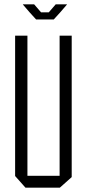

<svg xmlns="http://www.w3.org/2000/svg" viewBox="-20 -869 401 889"><path d="M256 0V-704H312V-49L257 0ZM98 0 50 -54V-55H256V0ZM50 -55V-704H107V-55ZM147 -779 117 -812H259L229 -779ZM117 -812 86 -848V-849H138L170 -812ZM206 -812 238 -849H290V-848L259 -812Z"/></svg>

Font: Foldit Thin Light
Style: Regular
Weight: 300
Version: Version 1.003